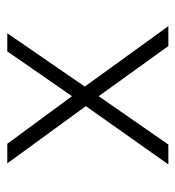

<svg xmlns="http://www.w3.org/2000/svg" viewBox="3 -496 493 540"><g transform="rotate(-90 250.0 -226.5)"><path d="M57 0 221 -232 60 -453H115L249 -271L375 -453H426L276 -235L446 0H390L249 -196L113 0Z"/></g></svg>

Font: Inconsolata Light
Style: Regular
Weight: 300
Designer: Raph Levien, Cyreal, Brenton Simpson
Foundry: Raph Levien, Cyreal, Google
Version: Version 3.001